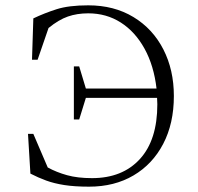

<svg xmlns="http://www.w3.org/2000/svg" viewBox="-20 -690 742 720"><path d="M325 -22Q439 -22 504.5 -93.5Q570 -165 570 -299Q570 -311 569 -323H302L277 -242H257V-441H277L302 -358H567Q557 -444 522 -507.5Q487 -571 433 -605.5Q379 -640 311 -640Q269 -640 234.5 -628Q200 -616 162 -585L121 -466H100L105 -621Q147 -641 192.5 -655.5Q238 -670 311 -670Q408 -670 480.5 -626Q553 -582 592.5 -505Q632 -428 632 -330Q632 -227 592 -150.5Q552 -74 480.5 -32Q409 10 314 10Q260 10 221.5 4Q183 -2 153 -13Q123 -24 94 -39L85 -188H105L159 -62Q192 -44 231.5 -33Q271 -22 325 -22Z"/></svg>

Font: Spectral SC ExtraLight
Style: Regular
Weight: 275
Designer: Jean-Baptiste Levee
Foundry: Production Type
Version: Version 2.001